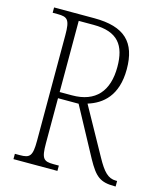

<svg xmlns="http://www.w3.org/2000/svg" viewBox="-108 -793 735 873"><g transform="rotate(15 259.5 -357.0)"><path d="M38 0H245V-25H220C173 -25 162 -35 162 -108V-320H259L382 -92C422 -20 445 0 514 0H519V-26H513C476 -26 453 -51 421 -109L298 -331C366 -352 430 -403 430 -528C430 -654 371 -714 227 -714H38V-689H61C108 -689 120 -679 120 -606V-108C120 -35 108 -25 61 -25H38ZM220 -349H162V-684H232C347 -684 386 -628 386 -527C386 -413 331 -349 220 -349Z"/></g></svg>

Font: Noto Serif Armenian Condensed ExtraLight
Style: Regular
Weight: 200
Width: 3
Designer: Monotype Design Team
Foundry: Monotype Imaging Inc.
Version: Version 2.008